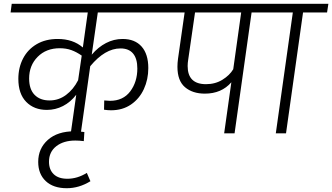

<svg xmlns="http://www.w3.org/2000/svg" viewBox="-20 -705 1756 1015"><path d="M465 -416Q499 -456 540.5 -477.5Q582 -499 628 -499Q693 -499 728.5 -459Q764 -419 764 -345Q764 -285 740.5 -234Q717 -183 672.5 -152.5Q628 -122 567 -122Q550 -122 530 -125L531 -174Q551 -172 561 -172Q631 -172 668.5 -222Q706 -272 706 -343Q706 -395 683.5 -422Q661 -449 617 -449Q535 -449 457 -355L407 0H354L383 -204Q353 -165 313 -144.5Q273 -124 228 -124Q160 -124 118.5 -166.5Q77 -209 77 -288Q77 -348 102 -396Q127 -444 174 -471.5Q221 -499 285 -499Q366 -499 418 -454L444 -639H36L42 -685H905L898 -639H497ZM412 -411Q385 -430 357.5 -440Q330 -450 296 -450Q224 -450 179 -404.5Q134 -359 134 -290Q134 -233 163 -203.5Q192 -174 242 -174Q290 -174 329 -203Q368 -232 393 -281Z M458 253Q398 290 333 290Q262 290 222 252.5Q182 215 182 151Q182 80 233 34.5Q284 -11 374 -11Q396 -11 426 -7L423 41Q399 38 378 38Q316 38 277.5 68Q239 98 239 150Q239 192 264 216Q289 240 336 240Q389 240 439 209Z M1436 -639H1310L1220 0H1165L1203 -270Q1151 -210 1063 -210Q998 -210 958 -244Q918 -278 918 -352Q918 -372 921 -394L956 -639H864L870 -685H1443ZM1213 -339 1255 -639H1011L975 -390Q972 -372 972 -356Q972 -260 1069 -260Q1118 -260 1156 -283.5Q1194 -307 1213 -339Z M1709 -639H1582L1492 0H1438L1528 -639H1403L1409 -685H1716Z"/></svg>

Font: FiraGO Light
Style: Italic
Weight: 300
Italic angle: -8°
Designer: bBox Type GmbH
Foundry: bBox Type GmbH
Version: Version 1.001